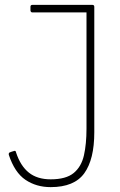

<svg xmlns="http://www.w3.org/2000/svg" viewBox="-20 -754 494 788"><path d="M188 14Q129 14 84.5 -16Q40 -46 16 -119V-123Q16 -125 17 -126.5Q18 -128 28 -131.5Q38 -135 40 -135Q45 -135 46 -128Q64 -73 98.5 -45.5Q133 -18 188 -18Q251 -18 282.5 -44Q314 -70 324.5 -116.5Q335 -163 335 -226V-703H113Q106 -703 105 -711V-726Q105 -734 113 -734H359Q367 -734 367 -726V-211Q367 -100 326 -43Q285 14 188 14Z"/></svg>

Font: YamahaIndonesia935. App Thin
Style: Regular
Weight: 100
Designer: Dalton Maag Ltd
Foundry: Dalton Maag Ltd
Version: Version 1.002